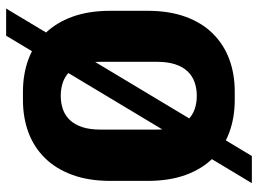

<svg xmlns="http://www.w3.org/2000/svg" viewBox="-130 -662 859 640"><g transform="rotate(-90 300.0 -342.5)"><path d="M287 10Q227.5 10 178 -8.2Q128.5 -26.5 92.2 -63Q56 -99.5 36.2 -154Q16.5 -208.5 16.5 -281V-404Q16.5 -476.5 36.5 -531.2Q56.5 -586 92.8 -622.8Q129 -659.5 178.2 -677.8Q227.5 -696 286.5 -696H313.5Q373 -696 422.5 -677.5Q472 -659 508 -622.2Q544 -585.5 563.8 -531Q583.5 -476.5 583.5 -404V-281Q583.5 -209 563.8 -154.5Q544 -100 508 -63.5Q472 -27 422.8 -8.5Q373.5 10 314 10ZM300 -116.5Q324.5 -116.5 345.2 -123.8Q366 -131 381.2 -146.8Q396.5 -162.5 405 -188Q413.5 -213.5 413.5 -250.5V-436.5Q413.5 -473.5 405 -498.8Q396.5 -524 381.2 -539.8Q366 -555.5 345.2 -562.8Q324.5 -570 300 -570Q276 -570 255.2 -562.8Q234.5 -555.5 219.5 -539.8Q204.5 -524 196 -498.8Q187.5 -473.5 187.5 -436.5V-250.5Q187.5 -213.5 196 -188Q204.5 -162.5 219.5 -146.8Q234.5 -131 255.2 -123.8Q276 -116.5 300 -116.5ZM9 67 500.5 -752H591L99.5 67Z"/></g></svg>

Font: Chivo Mono Medium
Style: Regular
Weight: 500
Monospace: yes
Designer: Hector Gatti
Foundry: Omnibus-Type
Version: Version 1.008